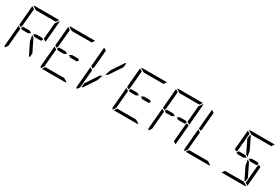

<svg xmlns="http://www.w3.org/2000/svg" viewBox="105 -2388 5501 3777"><g transform="rotate(30 2856.0 -500.0)"><path d="M468 -451 606 -169 599 -83H577L446 -350L422 -479ZM485 -531H617L655 -508L628 -469H479L429 -500ZM144 -502 102 -529 139 -959Q139 -966 142 -972L199 -938L198 -928V-918L193 -866L182 -735L165 -548L164 -531ZM82 -2Q56 -12 59 -41L99 -500V-505L133 -485L150 -474L158 -469L157 -452L140 -265L129 -134L125 -83L124 -82V-72L123 -62ZM240 -938 156 -990Q169 -1000 184 -1000H452H720Q730 -1000 734 -998L693 -938H663H477H415ZM331 -469H199L161 -492L188 -531H337L387 -500ZM757 -959 717 -500V-495L683 -515L666 -526L658 -531L659 -550L676 -735L687 -866L690 -897L750 -986Q759 -974 757 -959Z M1301 -531H1433L1471 -508L1444 -469H1295L1245 -500ZM960 -502 918 -529 955 -959Q955 -966 958 -972L1015 -938L1014 -928V-918L1009 -866L998 -735L981 -548L980 -531ZM898 -2Q872 -12 875 -41L915 -500V-505L949 -485L966 -474L974 -469L973 -452L956 -265L945 -134L941 -83L940 -82V-72L939 -62ZM1056 -938 972 -990Q985 -1000 1000 -1000H1268H1536Q1546 -1000 1550 -998L1509 -938H1479H1293H1231ZM1392 -62 1476 -10Q1463 0 1448 0H1180H921L963 -62H969H1155H1217ZM1147 -469H1015L977 -492L1004 -531H1153L1203 -500Z M2104 -650 2282 -918H2304L2296 -831L2108 -549L2058 -521ZM1776 -502 1734 -529 1771 -959Q1771 -966 1774 -972L1831 -938L1830 -928V-918L1825 -866L1814 -735L1797 -548L1796 -531ZM1714 -2Q1688 -12 1691 -41L1731 -500V-505L1765 -485L1782 -474L1790 -469L1789 -452L1772 -265L1761 -134L1757 -83L1756 -82V-72L1755 -62ZM1799 -83H1777L1784 -169L1972 -451L2022 -479L1976 -350Z M2933 -531H3065L3103 -508L3076 -469H2927L2877 -500ZM2592 -502 2550 -529 2587 -959Q2587 -966 2590 -972L2647 -938L2646 -928V-918L2641 -866L2630 -735L2613 -548L2612 -531ZM2530 -2Q2504 -12 2507 -41L2547 -500V-505L2581 -485L2598 -474L2606 -469L2605 -452L2588 -265L2577 -134L2573 -83L2572 -82V-72L2571 -62ZM2688 -938 2604 -990Q2617 -1000 2632 -1000H2900H3168Q3178 -1000 3182 -998L3141 -938H3111H2925H2863ZM3024 -62 3108 -10Q3095 0 3080 0H2812H2553L2595 -62H2601H2787H2849ZM2779 -469H2647L2609 -492L2636 -531H2785L2835 -500Z M3749 -531H3881L3919 -508L3892 -469H3743L3693 -500ZM3936 -498 3978 -471 3941 -41Q3941 -34 3938 -28L3881 -62V-70L3882 -82L3883 -83L3887 -134L3898 -265L3915 -450L3916 -469ZM3408 -502 3366 -529 3403 -959Q3403 -966 3406 -972L3463 -938L3462 -928V-918L3457 -866L3446 -735L3429 -548L3428 -531ZM3346 -2Q3320 -12 3323 -41L3363 -500V-505L3397 -485L3414 -474L3422 -469L3421 -452L3404 -265L3393 -134L3389 -83L3388 -82V-72L3387 -62ZM3504 -938 3420 -990Q3433 -1000 3448 -1000H3716H3984Q3994 -1000 3998 -998L3957 -938H3927H3741H3679ZM3595 -469H3463L3425 -492L3452 -531H3601L3651 -500ZM4021 -959 3981 -500V-495L3947 -515L3930 -526L3922 -531L3923 -550L3940 -735L3951 -866L3954 -897L4014 -986Q4023 -974 4021 -959Z M4224 -502 4182 -529 4219 -959Q4219 -966 4222 -972L4279 -938L4278 -928V-918L4273 -866L4262 -735L4245 -548L4244 -531ZM4162 -2Q4136 -12 4139 -41L4179 -500V-505L4213 -485L4230 -474L4238 -469L4237 -452L4220 -265L4209 -134L4205 -83L4204 -82V-72L4203 -62ZM4656 -62 4740 -10Q4727 0 4712 0H4444H4185L4227 -62H4233H4419H4481Z M5364 -451 5502 -169 5495 -83H5473L5342 -350L5318 -479ZM5381 -531H5513L5551 -508L5524 -469H5375L5325 -500ZM5568 -498 5610 -471 5573 -41Q5573 -34 5570 -28L5513 -62V-70L5514 -82L5515 -83L5519 -134L5530 -265L5547 -450L5548 -469ZM5040 -502 4998 -529 5035 -959Q5035 -966 5038 -972L5095 -938L5094 -928V-918L5089 -866L5078 -735L5061 -548L5060 -531ZM5136 -938 5052 -990Q5065 -1000 5080 -1000H5348H5616Q5626 -1000 5630 -998L5589 -938H5559H5373H5311ZM5472 -62 5556 -10Q5543 0 5528 0H5260H5001L5043 -62H5049H5235H5297ZM5227 -469H5095L5057 -492L5084 -531H5233L5283 -500ZM5106 -831 5114 -918H5136L5266 -650L5290 -521L5244 -549Z"/></g></svg>

Font: DSEG14 Modern
Style: Light Italic
Weight: 300
Italic angle: -5°
Designer: Keshikan(Twitter:@keshinomi_88pro)
Version: Version 0.46